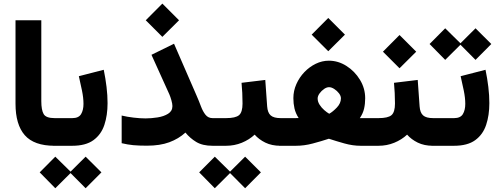

<svg xmlns="http://www.w3.org/2000/svg" viewBox="-20 -798 2737 1051"><path d="M64.9 -687H206.1V-244.6Q206.1 -195.8 219 -173.6Q231.9 -151.4 278.8 -151.4H291V0H278.8Q166.5 0 115.7 -57.9Q64.9 -115.7 64.9 -230.5Z M375 0H270.5V-151.4H376Q410.6 -151.4 423.8 -173.3Q437 -195.3 437 -229.5Q437 -262.7 428.7 -302.7Q420.4 -342.8 411.6 -380.9L547.9 -416Q557.6 -368.7 563.2 -322.3Q568.8 -275.9 568.8 -233.4Q568.8 -167 551.3 -114.3Q533.7 -61.5 491.5 -30.8Q449.2 0 375 0ZM282.7 59.6 366.2 141.6 448.7 59.6 535.2 145.5 448.7 232.4 366.2 149.4 282.7 232.4 197.3 145.5Z M868.7 -778.3 960 -687 868.7 -596.2 777.8 -687ZM923.8 -217.3Q923.8 -229.5 918.2 -249.3Q912.6 -269 907.2 -281.2L809.1 -498L932.6 -558.6L1056.2 -274.4Q1069.3 -244.6 1079.8 -216.3Q1090.3 -188 1105 -169.7Q1119.6 -151.4 1143.6 -151.4H1164.1V0H1143.6Q1088.9 0 1054.4 -20.8Q1020 -41.5 995.1 -72.3Q957.5 -38.1 906.7 -19.3Q856 -0.5 784.2 -0.5Q739.7 -0.5 709.2 -3.4Q678.7 -6.3 646 -14.2V-165.5Q676.3 -158.2 711.7 -154.1Q747.1 -149.9 776.9 -149.9Q808.6 -149.9 842.5 -155.3Q876.5 -160.6 900.1 -175.3Q923.8 -189.9 923.8 -217.3Z M1143.6 -151.4H1217.3Q1269.5 -151.4 1288.6 -167.7Q1307.6 -184.1 1307.6 -231.4Q1307.6 -260.7 1306.2 -289.3Q1304.7 -317.9 1302.2 -344.7L1432.1 -360.4L1442.4 -215.8Q1444.8 -181.2 1461.7 -166.3Q1478.5 -151.4 1516.6 -151.4H1526.9V0H1515.6Q1467.8 0 1432.4 -17.3Q1397 -34.7 1374 -61Q1344.2 -33.2 1303.7 -16.6Q1263.2 0 1217.3 0H1143.6ZM1155.8 59.6 1239.3 141.6 1321.8 59.6 1408.2 145.5 1321.8 232.4 1239.3 149.4 1155.8 232.4 1070.3 145.5Z M1776.9 -699.7 1868.2 -608.4 1776.9 -517.6 1686 -608.4ZM1979 -259.8Q1979 -229.5 1972.9 -203.1Q1966.8 -176.8 1949.7 -151.4H2024.4V0H1954.1Q1911.1 0 1865.7 -12.7Q1820.3 -25.4 1780.3 -38.6Q1738.8 -24.9 1692.1 -12.5Q1645.5 0 1600.1 0H1507.3V-151.4H1581.1Q1590.3 -151.4 1597.2 -151.4Q1604 -151.4 1614.7 -151.9Q1598.1 -177.7 1592 -204.3Q1585.9 -231 1585.9 -260.7Q1585.9 -300.8 1602.3 -337.6Q1618.7 -374.5 1646.2 -403.3Q1673.8 -432.1 1708.5 -449Q1743.2 -465.8 1780.3 -465.8Q1831.1 -465.8 1876.5 -437Q1921.9 -408.2 1950.4 -361.3Q1979 -314.5 1979 -259.8ZM1781.2 -320.8Q1768.1 -320.8 1753.7 -310.8Q1739.3 -300.8 1729 -286.4Q1718.8 -272 1718.8 -258.8Q1718.8 -241.2 1729.5 -224.6Q1740.2 -208 1755.1 -195.1Q1770 -182.1 1782.2 -175.3Q1802.2 -186.5 1824.2 -209.7Q1846.2 -232.9 1846.2 -259.8Q1846.2 -273.4 1835.4 -287.4Q1824.7 -301.3 1809.6 -311Q1794.4 -320.8 1781.2 -320.8Z M2136.7 -344.7 2266.6 -360.4 2276.9 -215.8Q2279.3 -181.2 2296.1 -166.3Q2313 -151.4 2351.1 -151.4H2361.3V0H2350.1Q2302.2 0 2266.8 -17.3Q2231.4 -34.7 2208.5 -61Q2178.7 -33.2 2138.2 -16.6Q2097.7 0 2051.8 0H2004.9V-151.4H2051.8Q2104 -151.4 2123 -167.7Q2142.1 -184.1 2142.1 -231.4Q2142.1 -260.7 2140.6 -289.3Q2139.2 -317.9 2136.7 -344.7ZM2167 -606.4 2258.3 -515.1 2167 -424.3 2076.2 -515.1Z M2417 -643.1 2500.5 -561 2583 -643.1 2669.4 -557.1 2583 -470.2 2500.5 -553.2 2417 -470.2 2331.5 -557.1ZM2464.8 0H2341.8V-151.4H2465.8Q2500.5 -151.4 2513.7 -173.3Q2526.9 -195.3 2526.9 -229.5Q2526.9 -262.7 2518.6 -302.7Q2510.3 -342.8 2501.5 -380.9L2637.7 -416Q2647.5 -368.7 2653.1 -322.3Q2658.7 -275.9 2658.7 -233.4Q2658.7 -167 2641.1 -114.3Q2623.5 -61.5 2581.3 -30.8Q2539.1 0 2464.8 0Z"/></svg>

Font: Vazirmatn FD NL Black
Style: Regular
Weight: 900
Designer: Saber Rastikerdar
Foundry: Saber Rastikerdar
Version: Version 33.003